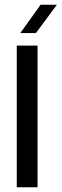

<svg xmlns="http://www.w3.org/2000/svg" viewBox="-20 -793 261 813"><path d="M51 0V-600H139V0ZM66 -653 152 -773H221L132 -653Z"/></svg>

Font: Big Shoulders Text Medium
Style: Regular
Weight: 500
Designer: Patric King
Foundry: XO Type Co
Version: Version 1.000; ttfautohint (v1.8.2)